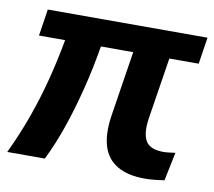

<svg xmlns="http://www.w3.org/2000/svg" viewBox="-65 -565 719 644"><g transform="rotate(10 294.5 -243.0)"><path d="M466 8Q408 8 372 -13.5Q336 -35 323.5 -76.5Q311 -118 320 -179L355 -403H245Q232 -325 214 -254Q196 -183 174.5 -120Q153 -57 125 0H-3Q28 -65 51.5 -130.5Q75 -196 92.5 -263.5Q110 -331 123 -403H34L48 -494H592L578 -403H478L445 -193Q441 -167 443 -147.5Q445 -128 452.5 -115.5Q460 -103 475.5 -97Q491 -91 513 -91Q522 -91 533 -92.5Q544 -94 553 -95L533 2Q513 5 497 6.5Q481 8 466 8Z"/></g></svg>

Font: Nunito Sans 10pt SemiCondensed
Style: Bold Italic
Weight: 700
Width: 4
Italic angle: -9°
Designer: Vernon Adams
Foundry: Vernon Adams
Version: Version 3.101;gftools[0.9.27]